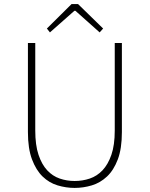

<svg xmlns="http://www.w3.org/2000/svg" viewBox="-20 -909 734 942"><path d="M363 -889H331L210 -769L225 -750L345 -856H350L469 -750L486 -769ZM346 13Q389 13 430.5 0.5Q472 -12 505 -43Q538 -74 558 -127Q578 -180 578 -261V-698H543V-269Q543 -197 526.5 -149.5Q510 -102 483 -73.5Q456 -45 420.5 -33Q385 -21 346 -21Q308 -21 273 -33Q238 -45 211.5 -73.5Q185 -102 169 -149.5Q153 -197 153 -269V-698H117V-261Q117 -180 137 -127Q157 -74 189 -43Q221 -12 262.5 0.5Q304 13 346 13Z"/></svg>

Font: Spoqa Han Sans Neo Thin
Style: Regular
Weight: 100
Designer: [Spoqa Han Sans Neo] Dong-huui Kim  Younghwa Kang  Yujin Lee  [Noto Sans] Ryoko NISHIZUKA  (kana & ideographs); Paul D. 
Foundry: Spoqa (http://www.spoqa-han-sans.com)
Version: Version 1.100;hotconv 1.0.109;makeotfexe 2.5.65596